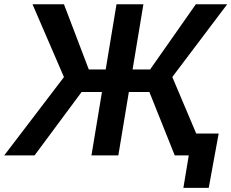

<svg xmlns="http://www.w3.org/2000/svg" viewBox="-48 -748 1113 924"><path d="M642.1 -727.5 521.5 0H392.1L512.7 -727.5ZM-27.8 0 259.8 -377 108.4 -727.5H259.8L379.4 -413.6H674.3L894.5 -727.5H1045.4L781.2 -377.4L940.9 0H793L670.9 -305.2H344.7L118.2 0ZM834.5 156.2 860.4 0H819.8L837.4 -105.5H1004.4L956.5 156.2Z"/></svg>

Font: Inter 24pt SemiBold
Style: Italic
Weight: 600
Italic angle: -9.3988°
Designer: Rasmus Andersson
Foundry: rsms
Version: Version 4.001;git-66647c0bb